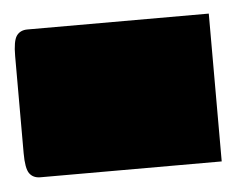

<svg xmlns="http://www.w3.org/2000/svg" viewBox="-54 -274 379 309"><g transform="rotate(-5 135.0 -119.5)"><path d="M0 -238.8H293V0H0Q-11.7 0 -17.6 -8.3Q-23.4 -16.6 -23.4 -41V-197.8Q-23.4 -222.2 -17.6 -230.5Q-11.7 -238.8 0 -238.8Z"/></g></svg>

Font: Pinar DS1 Black
Style: Regular
Weight: 900
Designer: Amin Abedi
Version: Version 3.000